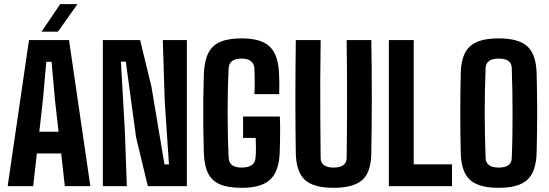

<svg xmlns="http://www.w3.org/2000/svg" viewBox="-20 -887 2615 915"><path d="M16.6 0 118.2 -696H308.9L410.5 0H288.9L271.6 -155.5H155.6L138.2 0ZM167.3 -259.1H259.1L241.7 -412.5L225.8 -592.4H200.6L184.6 -412.3ZM178 -736 266.8 -867.2H349L256.1 -736Z M470.2 0V-696H647.8L701.6 -474.5L763.8 -103.6H785.2L764.9 -406.8L755.9 -696H870.5V0H684.5L628.6 -232L579.6 -593.2H556.2L574.8 -265.9L584.5 0Z M1132 8.1Q1067.5 8.1 1028.7 -8.3Q989.9 -24.8 971.8 -60.9Q953.6 -97.1 951.5 -156.3Q949.6 -214.7 948.8 -282.3Q948.1 -350 948.8 -415.6Q949.6 -481.2 951.5 -534.2Q953.9 -596.2 972.5 -633.5Q991 -670.9 1029.8 -687.5Q1068.6 -704.1 1131.7 -704.1Q1221.6 -704.1 1262.9 -667.2Q1304.2 -630.3 1309.6 -543.1Q1311.1 -515.5 1311.3 -489.2Q1311.5 -462.8 1310.5 -438.5H1192.1Q1193.5 -453.2 1193.8 -476.7Q1194 -500.3 1193.6 -524Q1193.1 -547.6 1192.1 -562.4Q1190.6 -584.6 1175.1 -596.2Q1159.6 -607.7 1131.7 -607.7Q1100.8 -607.7 1086 -596.2Q1071.2 -584.6 1069.8 -562.4Q1067.2 -515.7 1066 -462.8Q1064.7 -410 1064.7 -354.2Q1064.7 -298.5 1066 -242.6Q1067.2 -186.8 1069.8 -133.7Q1071.1 -111.4 1086.3 -99.9Q1101.6 -88.4 1132 -88.4Q1161.9 -88.4 1179 -99.7Q1196 -111 1197.7 -133.7Q1199.9 -156.4 1199.7 -183.8Q1199.5 -211.2 1198.5 -229.7H1138.4V-331.8H1313.6Q1315 -307.8 1315 -275.7Q1315 -243.6 1314.4 -211.8Q1313.8 -180 1312.9 -157Q1308.7 -68.1 1266.4 -30Q1224.1 8.1 1132 8.1Z M1570 8.1Q1474.1 8.1 1433 -29.8Q1391.8 -67.7 1389.7 -155.9Q1388.7 -215 1388.2 -280.1Q1387.7 -345.1 1387.7 -414.2Q1387.7 -483.4 1388.2 -554.4Q1388.7 -625.3 1389.7 -696H1508.2Q1506.5 -600.8 1506.2 -507.2Q1505.8 -413.6 1506.5 -320.5Q1507.1 -227.4 1508.1 -133.9Q1508.1 -111.6 1524 -100Q1539.8 -88.4 1570 -88.4Q1600.7 -88.4 1616.3 -100Q1632 -111.6 1632 -134.7Q1633 -205.8 1633.5 -275.2Q1633.9 -344.6 1633.9 -413.9Q1633.9 -483.2 1633.5 -553.3Q1633 -623.5 1632 -696H1749.5Q1750.9 -626.7 1751.4 -556.9Q1751.9 -487 1751.9 -418.2Q1751.9 -349.3 1751.2 -283.1Q1750.5 -216.9 1749.5 -155Q1747.8 -64.5 1705.4 -28.2Q1663.1 8.1 1570 8.1Z M1833.2 0V-696H1951.6V-103.7H2134.1V0Z M2356.5 8.1Q2261.4 8.1 2219.8 -29.8Q2178.3 -67.7 2175.8 -155.9Q2174.7 -204.8 2174.1 -253.5Q2173.6 -302.3 2173.6 -350.6Q2173.6 -399 2174.1 -446.6Q2174.7 -494.2 2175.8 -541Q2178.3 -628.6 2219.9 -666.4Q2261.5 -704.1 2356.5 -704.1Q2451.6 -704.1 2493 -666.2Q2534.3 -628.3 2537.3 -540.3Q2538.3 -503.1 2538.9 -465.3Q2539.5 -427.5 2539.8 -389.1Q2540 -350.6 2539.8 -311.9Q2539.5 -273.2 2538.9 -234.3Q2538.3 -195.4 2537.3 -156.6Q2534.4 -68.1 2493 -30Q2451.6 8.1 2356.5 8.1ZM2356.5 -88.4Q2387.4 -88.4 2402.9 -99.8Q2418.4 -111.1 2418.9 -134.7Q2421.2 -191.4 2421.9 -244.8Q2422.7 -298.2 2422.7 -350.4Q2422.7 -402.7 2421.7 -455.1Q2420.8 -507.6 2418.9 -562Q2418.4 -585.3 2402.9 -596.5Q2387.4 -607.7 2356.5 -607.7Q2326.4 -607.7 2310.8 -596.5Q2295.2 -585.3 2294.2 -562.8Q2292.2 -508 2291 -455.3Q2289.8 -402.7 2289.9 -350.4Q2290 -298.2 2291.1 -244.6Q2292.3 -191 2294.2 -133.9Q2295.2 -111.1 2310.8 -99.8Q2326.4 -88.4 2356.5 -88.4Z"/></svg>

Font: Big Shoulders Display SC Thin
Style: Regular
Weight: 100
Designer: Patric King
Foundry: XO Type Co
Version: Version 2.002